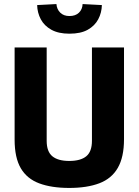

<svg xmlns="http://www.w3.org/2000/svg" viewBox="-20 -914 683 946"><path d="M321 12Q234 12 173.5 -10.5Q113 -33 82.5 -85Q52 -137 52 -226V-680H210V-220Q210 -167 238 -144Q266 -121 321 -121Q377 -121 405 -144Q433 -167 433 -220V-680H591V-228Q591 -140 560.5 -87Q530 -34 469.5 -11Q409 12 321 12ZM322 -748Q268 -748 233 -767.5Q198 -787 181 -819Q164 -851 163 -889L258 -894Q260 -868 277 -851.5Q294 -835 322 -835Q352 -835 369 -851.5Q386 -868 387 -894L482 -889Q481 -851 464 -819Q447 -787 412.5 -767.5Q378 -748 322 -748Z"/></svg>

Font: Cairo Play ExtraBold
Style: Regular
Weight: 800
Version: Version 3.119